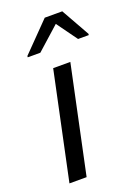

<svg xmlns="http://www.w3.org/2000/svg" viewBox="-141 -797 627 860"><g transform="rotate(-20 172.5 -367.5)"><path d="M36.2 0 144.2 -510H226L118 0ZM53.8 -594.6 54.3 -600.7 186 -735.3H269.5L345.3 -600.7L344.8 -594.6H293.7L223 -692.3L113.8 -594.6Z"/></g></svg>

Font: Saira Thin
Style: Italic
Weight: 100
Italic angle: -12°
Designer: Hector Gatti with collaboration of the Omnibus-Type team
Foundry: Omnibus-Type
Version: Version 1.101